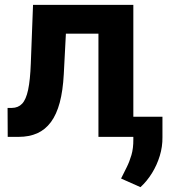

<svg xmlns="http://www.w3.org/2000/svg" viewBox="-20 -566 703 794"><path d="M11.9 0 11.3 -119.7H29.1Q55.3 -120 71.5 -137.2Q87.7 -154.3 96.3 -194.6Q104.9 -235 107.4 -303.7L116.6 -545.9H531.4V0H387.1V-426.8H252.5L243.8 -259.6Q240.2 -191.2 227.1 -141.9Q213.9 -92.7 190.6 -61.2Q167.3 -29.7 133.9 -14.8Q100.6 0 57.2 0ZM651.8 -83.2V1.4Q652.4 40.2 640.8 78.3Q629.2 116.4 608.6 149.8Q588 183.1 560.9 208L480.7 172.3Q492 149.2 503.8 126Q515.5 102.7 523.6 75Q531.7 47.2 531.4 10.9V-83.2Z"/></svg>

Font: Inter Tight
Style: Regular
Weight: 400
Designer: Rasmus Andersson
Foundry: rsms
Version: Version 3.002